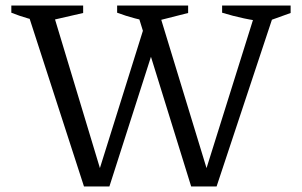

<svg xmlns="http://www.w3.org/2000/svg" viewBox="-20 -675 1093 695"><path d="M672 0 472 -645H551L736 -39H719L909 -645H978L764 0ZM284 0 75 -645H167L350 -39H333L509 -601L550 -543L376 0ZM142 -596Q111 -600 81 -608.5Q51 -617 21 -629V-655H281V-628ZM535 -596Q501 -600 468.5 -608.5Q436 -617 404 -629V-655H661V-628ZM943 -596Q903 -600 863 -608.5Q823 -617 784 -629V-655H1032V-628Z"/></svg>

Font: Piazzolla Thin
Style: Regular
Weight: 400
Version: Version 2.001